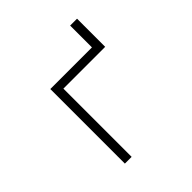

<svg xmlns="http://www.w3.org/2000/svg" viewBox="-183 -825 965 965"><g transform="rotate(-45 300.0 -342.5)"><path d="M162 0V-530H458V-685H507V-485H210V0Z"/></g></svg>

Font: Geist Mono UltraLight
Style: Regular
Weight: 200
Monospace: yes
Designer: Basement.studio, Andrés Briganti, Mateo Zaragoza
Foundry: Basement.studio, Vercel, Andrés Briganti, Guido Ferreyra, Mateo Zaragoza
Version: Version 1.400; ttfautohint (v1.8.4.7-5d5b)